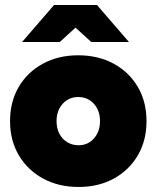

<svg xmlns="http://www.w3.org/2000/svg" viewBox="-20 -732 623 764"><path d="M293 12Q213 12 151.5 -21.5Q90 -55 55 -114Q20 -173 20 -250Q20 -327 54.5 -386Q89 -445 150.5 -478.5Q212 -512 291 -512Q371 -512 432.5 -478.5Q494 -445 528.5 -386Q563 -327 563 -250Q563 -173 528.5 -114Q494 -55 433 -21.5Q372 12 293 12ZM293 -154Q318 -154 337 -166.5Q356 -179 367 -200.5Q378 -222 378 -250Q378 -278 367 -299.5Q356 -321 336.5 -333.5Q317 -346 291 -346Q266 -346 246.5 -333.5Q227 -321 216 -299.5Q205 -278 205 -250Q205 -222 216 -200.5Q227 -179 247 -166.5Q267 -154 293 -154ZM343 -565 196 -699V-712H366L493 -565ZM68 -565 195 -712H365V-699L218 -565Z"/></svg>

Font: Figtree Light Black
Style: Regular
Weight: 900
Version: Version 2.000